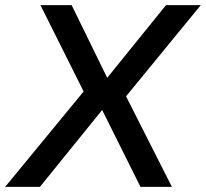

<svg xmlns="http://www.w3.org/2000/svg" viewBox="-42 -725 799 745"><path d="M-22 0 299 -390 298 -339 115 -705H236L374 -423L602 -705H737L433 -334L431 -383L625 0H503L354 -299H355L113 0Z"/></svg>

Font: Nunito Sans 7pt SemiBold
Style: Italic
Weight: 600
Italic angle: -9°
Designer: Vernon Adams
Foundry: Vernon Adams
Version: Version 3.101;gftools[0.9.27]